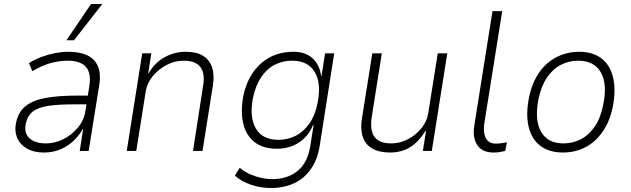

<svg xmlns="http://www.w3.org/2000/svg" viewBox="-20 -761 3179 968"><path d="M202 8Q150 8 115 -12.5Q80 -33 66 -67.5Q52 -102 61 -142Q72 -197 109.5 -226.5Q147 -256 211.5 -267.5Q276 -279 369 -279H434L427 -235H358Q277 -235 225 -227.5Q173 -220 145.5 -198.5Q118 -177 110 -137Q100 -90 128.5 -64Q157 -38 211 -38Q257 -38 300.5 -60Q344 -82 374.5 -120Q405 -158 411 -204L430 -325Q441 -393 413 -424Q385 -455 321 -455Q279 -455 235.5 -443Q192 -431 143 -402L126 -443Q157 -462 191 -474.5Q225 -487 259 -493.5Q293 -500 324 -500Q380 -500 418 -483Q456 -466 473 -428.5Q490 -391 480 -330L427 0H382L399 -110H397Q378 -76 348.5 -49Q319 -22 282 -7Q245 8 202 8ZM315 -558 439 -741H496L353 -558Z M619 0 697 -492H743L727 -391H729Q760 -445 810 -472.5Q860 -500 916 -500Q971 -500 1004 -479.5Q1037 -459 1049.5 -420.5Q1062 -382 1053 -328L1001 0H953L1003 -322Q1011 -364 1004 -393.5Q997 -423 973 -439Q949 -455 906 -455Q861 -455 820 -433.5Q779 -412 750.5 -377.5Q722 -343 715 -302L667 0Z M1345 187Q1296 187 1247 171Q1198 155 1164 124L1189 85Q1211 104 1239 116.5Q1267 129 1296 135.5Q1325 142 1352 142Q1430 142 1480.5 100.5Q1531 59 1544 -23L1561 -130H1558Q1541 -89 1512.5 -62.5Q1484 -36 1449.5 -23.5Q1415 -11 1376 -11Q1307 -11 1264 -44Q1221 -77 1206.5 -137.5Q1192 -198 1207 -279Q1219 -334 1242.5 -375Q1266 -416 1299.5 -444.5Q1333 -473 1373.5 -486.5Q1414 -500 1460 -500Q1520 -500 1556 -467Q1592 -434 1599 -378H1601L1619 -492H1665L1592 -27Q1581 44 1547 92Q1513 140 1461.5 163.5Q1410 187 1345 187ZM1383 -56Q1431 -56 1471 -76.5Q1511 -97 1540 -138.5Q1569 -180 1581 -241Q1601 -340 1567 -397.5Q1533 -455 1453 -455Q1405 -455 1365 -434.5Q1325 -414 1297 -372.5Q1269 -331 1256 -270Q1236 -172 1269.5 -114Q1303 -56 1383 -56Z M1946 8Q1892 8 1857 -12Q1822 -32 1809 -71.5Q1796 -111 1805 -165L1857 -492H1905L1854 -170Q1848 -129 1855 -99.5Q1862 -70 1886 -54Q1910 -38 1953 -38Q1997 -38 2037.5 -59.5Q2078 -81 2105.5 -115.5Q2133 -150 2139 -190L2187 -492H2235L2157 0H2112L2128 -101H2125Q2092 -47 2048.5 -19.5Q2005 8 1946 8Z M2468 8Q2412 8 2387 -28.5Q2362 -65 2371 -126L2463 -705H2512L2421 -134Q2418 -109 2422 -86.5Q2426 -64 2440 -50.5Q2454 -37 2479 -37Q2493 -37 2508.5 -39Q2524 -41 2536 -44L2527 0Q2511 4 2497.5 6Q2484 8 2468 8Z M2819 8Q2749 8 2704.5 -25.5Q2660 -59 2645 -122.5Q2630 -186 2648 -274Q2660 -330 2684 -372.5Q2708 -415 2741 -443Q2774 -471 2814.5 -485.5Q2855 -500 2899 -500Q2969 -500 3012.5 -466.5Q3056 -433 3071 -370Q3086 -307 3069 -220Q3057 -163 3033 -120.5Q3009 -78 2976.5 -49.5Q2944 -21 2904 -6.5Q2864 8 2819 8ZM2820 -38Q2868 -38 2908.5 -59Q2949 -80 2978.5 -123Q3008 -166 3021 -232Q3043 -338 3009 -396.5Q2975 -455 2895 -455Q2848 -455 2807.5 -434Q2767 -413 2738 -370.5Q2709 -328 2695 -262Q2674 -155 2708 -96.5Q2742 -38 2820 -38Z"/></svg>

Font: Nunito Sans 7pt SemiCondensed ExtraLight
Style: Italic
Weight: 250
Width: 4
Italic angle: -9°
Designer: Vernon Adams
Foundry: Vernon Adams
Version: Version 3.101;gftools[0.9.27]